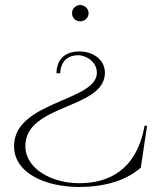

<svg xmlns="http://www.w3.org/2000/svg" viewBox="-20 -545 671 765"><path d="M297 -340C242 -340 206 -312 205 -253H220C222 -307 257 -325 291 -325C322 -325 366 -300 366 -255C366 -141 36 -142 36 37C36 148 167 200 295 200C382 200 475 181 541 123L566 -44H556C524 134 412 185 295 185C189 185 81 129 81 37C81 -132 398 -109 398 -255C398 -309 349 -340 297 -340ZM300 -525C283 -525 267 -512 267 -492C267 -472 283 -460 300 -460C316 -460 333 -473 333 -492C333 -512 316 -525 300 -525Z"/></svg>

Font: Sprat Thin
Style: Regular
Weight: 100
Designer: Ethan Nakache
Foundry: Collletttivo
Version: Version 2.000;Glyphs 3.2 (3217)